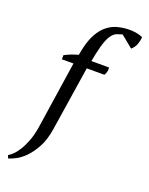

<svg xmlns="http://www.w3.org/2000/svg" viewBox="-174 -840 882 1139"><g transform="rotate(20 266.5 -270.0)"><path d="M196 -450H123V-476Q143 -487 165.5 -495.5Q188 -504 208 -509L215 -544Q228 -606 250.5 -646.5Q273 -687 303 -710.5Q333 -734 369 -743Q405 -752 446 -752Q462 -752 485.5 -748Q509 -744 525 -736Q524 -714 515.5 -690.5Q507 -667 487 -650L411 -712Q393 -707 377.5 -701Q362 -695 348.5 -678.5Q335 -662 323.5 -632Q312 -602 301 -550L291 -500H402Q407 -475 391 -450H280L217 -43Q206 28 180 75Q154 122 125 151Q96 180 68 194Q40 208 24 212L17 193Q29 187 45.5 171Q62 155 78.5 128.5Q95 102 109.5 64Q124 26 132 -24Z"/></g></svg>

Font: PT Serif
Style: Regular
Weight: 400
Designer: A.Korolkova, O.Umpeleva, V.Yefimov
Foundry: ParaType Ltd
Version: Version 1.000W OFL; ttfautohint (v1.6)